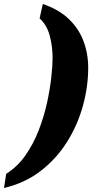

<svg xmlns="http://www.w3.org/2000/svg" viewBox="-59 -802 468 960"><path d="M-39 138 -28 67Q28 32 68 -25Q108 -82 134.5 -150.5Q161 -219 176 -287.5Q191 -356 197.5 -415.5Q204 -475 204 -513Q204 -570 189.5 -624Q175 -678 139 -710L155 -782Q235 -755 285 -707Q335 -659 358.5 -596.5Q382 -534 382 -463Q382 -370 356 -274.5Q330 -179 277.5 -94.5Q225 -10 146 51.5Q67 113 -39 138Z"/></svg>

Font: Noto Serif Tamil Condensed Black
Style: Italic
Weight: 900
Width: 3
Italic angle: -12°
Designer: Indian Type Foundry, Tom Grace, and the Monotype Design Team
Foundry: Monotype Imaging Inc.
Version: Version 2.003; ttfautohint (v1.8.4.7-5d5b)